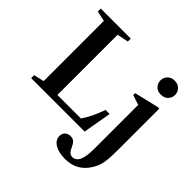

<svg xmlns="http://www.w3.org/2000/svg" viewBox="-247 -1000 1486 1486"><g transform="rotate(45 496.0 -257.0)"><path d="M43.5 0V-32.5L128 -52V-711L43.5 -729.5V-761.5H372V-729.5L279 -710V-51.5H536.5Q565 -94 585.5 -137Q606 -180 624.5 -233H669L628.5 0ZM842.5 -619Q804.5 -619 783.8 -642.2Q763 -665.5 763 -695Q763 -726 784.5 -749Q806 -772 842.5 -772Q879.5 -772 901.5 -749Q923.5 -726 923.5 -695Q923.5 -665.5 902.5 -642.2Q881.5 -619 842.5 -619ZM671 257.5Q600 257.5 557.2 231.2Q514.5 205 514.5 162Q514.5 134 531.5 117.8Q548.5 101.5 577 101.5Q600 101.5 614 112Q628 122.5 639.5 148Q655 181.5 668 194.2Q681 207 700.5 207Q775.5 207 775.5 47V-439.5L694.5 -466V-487L894.5 -534.5H911.5V-92.5Q911.5 -26.5 908.2 15Q905 56.5 896.5 85Q888 113.5 872 140.5Q805.5 257.5 671 257.5Z"/></g></svg>

Font: Libre Caslon Text SemiBold
Style: Regular
Weight: 600
Designer: Pablo Impallari, Rodrigo Fuenzalida, Katja Schimmel
Foundry: Pablo Impallari, Rodrigo Fuenzalida
Version: Version 2.000